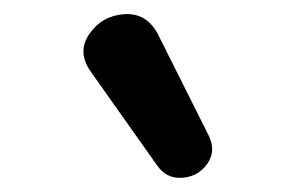

<svg xmlns="http://www.w3.org/2000/svg" viewBox="-20 -798 424 275"><path d="M206.8 -747.8 278.8 -604.1Q289.8 -581.9 277 -563.5Q264.1 -545.2 241.3 -543.4Q218.4 -541.6 204.8 -561.4L110.2 -695.1Q90 -723.5 108.1 -749.6Q126.3 -775.7 158.4 -777.7Q190.6 -779.7 206.8 -747.8Z"/></svg>

Font: SN Pro Thin
Style: Regular
Weight: 200
Designer: Tobias Whetton
Foundry: Supernotes
Version: Version 1.003;Glyphs 3.3 (3324)